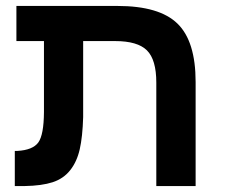

<svg xmlns="http://www.w3.org/2000/svg" viewBox="-20 -626 758 646"><path d="M127.9 -249V-487.8H35.2V-606H375Q516.1 -606 577.1 -546.6Q638.2 -487.3 638.2 -350.1V0H505.9V-348.1Q505.9 -425.3 474.4 -456.5Q442.9 -487.8 367.2 -487.8H259.8V-231.9Q257.8 -165.5 248.3 -123.8Q238.8 -82 216.3 -53.5Q193.8 -24.9 157.2 -12.9Q120.6 -1 63 0H29.8V-118.2H38.1Q90.3 -121.1 108.9 -146.7Q127.4 -172.4 127.9 -249Z"/></svg>

Font: Libra Sans Modern
Style: Bold
Weight: 700
Foundry: Stefan Peev, Context Ltd
Version: Version 1.000